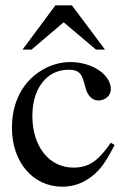

<svg xmlns="http://www.w3.org/2000/svg" viewBox="-20 -694 484 724"><path d="M376 -507 251 -674H189L65 -507H99L220 -610L342 -507ZM398 -156C350 -86 314 -62 257 -62C165 -62 102 -142 102 -257C102 -361 157 -431 238 -431C274 -431 287 -420 297 -383L303 -361C311 -332 329 -315 351 -315C377 -315 398 -334 398 -357C398 -413 328 -460 244 -460C197 -460 149 -442 109 -409C55 -364 25 -295 25 -212C25 -83 104 10 215 10C258 10 296 -4 330 -32C360 -56 380 -85 412 -147Z"/></svg>

Font: STIXGeneral
Style: Regular
Weight: 400
Designer: MicroPress Inc., with final additions and corrections provided by Coen Hoffman, Elsevier (retired)
Version: Version 1.1.0